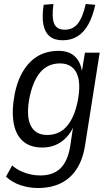

<svg xmlns="http://www.w3.org/2000/svg" viewBox="-20 -754 553 963"><path d="M170 189Q126 189 83.5 175Q41 161 10 132L41 76Q62 94 86 105Q110 116 134 121Q158 126 182 126Q247 126 283.5 90Q320 54 332 -20L349 -133L355 -134Q340 -94 315 -67Q290 -40 259 -27Q228 -14 193 -14Q131 -14 94.5 -46.5Q58 -79 48 -140Q38 -201 54 -284Q65 -339 86 -379.5Q107 -420 135.5 -447Q164 -474 199 -486.5Q234 -499 273 -499Q329 -499 359 -467.5Q389 -436 393 -380H388L406 -490H480L407 -27Q396 45 365 93Q334 141 285 165Q236 189 170 189ZM217 -77Q254 -77 283.5 -94Q313 -111 335 -148.5Q357 -186 369 -243Q388 -338 364.5 -387Q341 -436 280 -436Q243 -436 213.5 -418.5Q184 -401 163 -364.5Q142 -328 129 -270Q110 -176 133 -126.5Q156 -77 217 -77ZM295 -552Q253 -552 229 -572Q205 -592 197.5 -631.5Q190 -671 199 -730L248 -734Q239 -667 251.5 -636Q264 -605 305 -605Q346 -605 370.5 -636Q395 -667 410 -734L458 -730Q445 -671 423 -631.5Q401 -592 369 -572Q337 -552 295 -552Z"/></svg>

Font: Nunito Sans 10pt Condensed
Style: Italic
Weight: 400
Width: 3
Italic angle: -9°
Designer: Vernon Adams
Foundry: Vernon Adams
Version: Version 3.101;gftools[0.9.27]